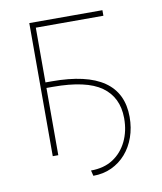

<svg xmlns="http://www.w3.org/2000/svg" viewBox="-76 -607 653 775"><g transform="rotate(-10 250.5 -219.0)"><path d="M244.3 106.5 238.6 83.8Q291.9 83.8 329.2 59.7Q366.5 35.5 387.1 -7.1Q407 -48.7 407 -99.8V-102.3Q406.2 -187.1 344.5 -231.2Q282.3 -275.6 145.6 -275.6H119.3V0H96.6V-545.5H396.3V-522.7H119.3V-298.3H145.6Q429.7 -298.3 429.7 -102.3Q429.7 -57.9 416.2 -19.7Q402.7 18.5 378.2 46.5Q353.7 74.6 319.6 90.6Q285.5 106.5 244.3 106.5Z"/></g></svg>

Font: Linik Sans Thin
Style: Regular
Weight: 100
Designer: Fonts by Rasmus Andersson / Changes by Cristiano Sobral with parts from Marc Monis
Foundry: rsms
Version: Version 3.020; ttfautohint (v1.6)